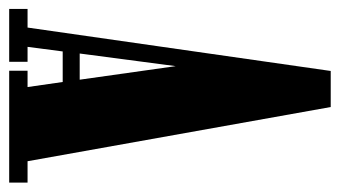

<svg xmlns="http://www.w3.org/2000/svg" viewBox="-183 -559 740 418"><g transform="rotate(90 187.0 -350.0)"><path d="M-2.5 0V-40H38L132.5 -700H211L329 -40H375.5V0H132V-40H167.5L156.5 -116.5H90L80 -40H112.5V0ZM94.5 -153.5H151.5L122 -362.5Z"/></g></svg>

Font: Imbue 10pt Black
Style: Regular
Weight: 900
Designer: Tyler Finck
Foundry: Etcetera Type Company
Version: Version 1.102; ttfautohint (v1.8.3)